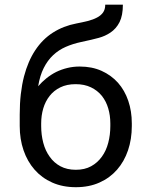

<svg xmlns="http://www.w3.org/2000/svg" viewBox="-20 -778 640 808"><path d="M315.4 -498Q288.1 -498 263.2 -491.9Q238.3 -485.8 216.3 -475.1Q194.3 -463.9 175.3 -448.5Q156.2 -433.1 140.6 -415Q147.9 -460 164.1 -491.9Q180.2 -523.9 203.6 -545.9Q227.1 -567.9 256.8 -580.8Q286.6 -593.8 320.8 -601.1Q369.1 -611.3 395.8 -618.7Q422.4 -626 444.3 -640.6Q469.2 -657.2 483.2 -685.1Q497.1 -712.9 497.1 -758.3H422.9Q422.9 -738.3 413.6 -725.3Q404.3 -712.4 388.2 -704.1Q371.6 -695.3 349.4 -689.7Q327.1 -684.1 301.3 -679.2Q247.1 -668.9 202.9 -640.9Q158.7 -612.8 127.9 -565.9Q112.8 -543 101.1 -515.6Q89.4 -488.3 81.1 -456.5Q72.3 -422.4 67.6 -382.1Q63 -341.8 63 -295.9V-247.6Q63 -192.4 79.1 -145.5Q95.2 -98.6 125.5 -64Q155.8 -29.3 199.7 -9.8Q243.7 9.8 299.3 9.8Q355 9.8 398.7 -9.8Q442.4 -29.3 472.7 -64Q502.9 -98.6 518.8 -145.5Q534.7 -192.4 534.7 -247.6V-258.8Q534.7 -310.1 519.8 -353.8Q504.9 -397.5 476.6 -429.7Q448.2 -461.4 407.7 -479.7Q367.2 -498 315.4 -498ZM298.3 -423.8Q335.4 -423.8 363 -410.4Q390.6 -397 408.7 -374.5Q426.8 -351.6 435.5 -321.8Q444.3 -292 444.3 -258.8V-247.6Q444.3 -210.4 435.5 -177Q426.8 -143.6 408.7 -118.7Q390.6 -93.3 363.5 -78.4Q336.4 -63.5 299.3 -63.5Q261.7 -63.5 234.1 -78.4Q206.5 -93.3 189 -118.7Q170.9 -143.6 162.1 -177Q153.3 -210.4 153.3 -247.6V-258.8Q153.3 -292 162.1 -321.8Q170.9 -351.6 189 -374.5Q206.5 -397 233.9 -410.4Q261.2 -423.8 298.3 -423.8Z"/></svg>

Font: RobotoMono Nerd Font
Style: Regular
Weight: 400
Monospace: yes
Designer: Google
Version: Version 3.000;Nerd Fonts 3.2.1